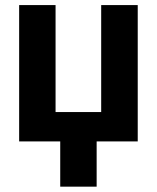

<svg xmlns="http://www.w3.org/2000/svg" viewBox="-20 -548 607 744"><path d="M195.3 -528.3V-113.8H372.1V-528.3H513.7V0H354.5V175.3H213.4V0H54.2V-528.3Z"/></svg>

Font: MAUL Bold
Style: Bold
Weight: 700
Designer: MAUL
Version: Version 1.0; 2020; ttfautohint (v1.8.3)